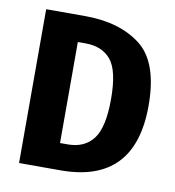

<svg xmlns="http://www.w3.org/2000/svg" viewBox="-63 -548 551 605"><g transform="rotate(10 213.0 -246.0)"><path d="M169.9 0H37.1V-492.2H161.1Q272.5 -492.2 340.1 -439.9Q407.7 -387.7 407.7 -248.5Q407.7 0 169.9 0ZM178.2 -407.7H153.3V-84.5H178.2Q231.4 -84.5 259.5 -121.1Q287.6 -157.7 287.6 -248.5Q287.6 -339.8 259.3 -373.8Q231 -407.7 178.2 -407.7Z"/></g></svg>

Font: Amiri Typewriter
Style: Bold
Weight: 700
Monospace: yes
Designer: Khaled Hosny
Version: Version 1.1